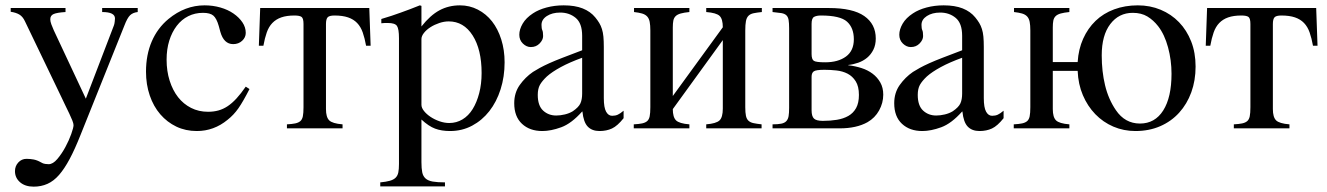

<svg xmlns="http://www.w3.org/2000/svg" viewBox="-20 -480 4964 718"><path d="M495 -435Q477 -433 466.5 -423Q456 -413 445 -384L281 25Q260 78 240.5 114.5Q221 151 201 174Q181 197 157.5 207.5Q134 218 106 218Q74 218 55 201.5Q36 185 36 160Q36 141 48.5 127.5Q61 114 79 114Q93 114 106 116.5Q119 119 133 127Q141 132 149 133Q157 134 162 134Q178 134 194.5 114.5Q211 95 224.5 70Q238 45 246.5 21Q255 -3 255 -12Q255 -18 250.5 -29.5Q246 -41 239 -55.5Q232 -70 224 -86.5Q216 -103 209 -118L73 -401Q65 -418 52.5 -425.5Q40 -433 20 -436V-450H225V-435Q193 -433 180.5 -427.5Q168 -422 168 -408Q168 -400 172 -389Q176 -378 181 -367L301 -111L406 -385Q408 -390 409 -399Q410 -408 410 -411Q410 -435 362 -435V-450H495Z M913 -147Q889 -100 871.5 -75Q854 -50 831 -32Q780 10 716 10Q674 10 639.5 -6.5Q605 -23 579.5 -52.5Q554 -82 540 -123Q526 -164 526 -212Q526 -275 547.5 -325Q569 -375 610 -409Q672 -460 745 -460Q776 -460 804 -452Q832 -444 853 -429.5Q874 -415 886.5 -396.5Q899 -378 899 -357Q899 -340 885.5 -327.5Q872 -315 852 -315Q817 -315 804 -361L798 -383Q790 -411 778 -421.5Q766 -432 739 -432Q709 -432 684 -419.5Q659 -407 641 -383.5Q623 -360 613 -328Q603 -296 603 -257Q603 -214 614.5 -178Q626 -142 646 -116.5Q666 -91 694.5 -76.5Q723 -62 758 -62Q779 -62 797 -67Q815 -72 831.5 -83Q848 -94 864.5 -112Q881 -130 899 -156Z M1349 -309Q1344 -337 1336.5 -358.5Q1329 -380 1315.5 -394Q1302 -408 1281.5 -415Q1261 -422 1231 -422Q1211 -422 1205 -415Q1199 -408 1199 -390V-72Q1199 -42 1211 -30Q1223 -18 1261 -15V0H1053V-15Q1072 -16 1084 -18.5Q1096 -21 1103 -27Q1110 -33 1112.5 -45Q1115 -57 1115 -79V-390Q1115 -411 1108 -416.5Q1101 -422 1081 -422Q1052 -422 1032 -415Q1012 -408 998.5 -394Q985 -380 977.5 -358.5Q970 -337 965 -309H948L953 -450H1361L1366 -309Z M1556 -381Q1589 -423 1623.5 -441.5Q1658 -460 1700 -460Q1736 -460 1767 -444Q1798 -428 1820 -400Q1842 -372 1854.5 -332.5Q1867 -293 1867 -247Q1867 -193 1852 -146Q1837 -99 1810 -64.5Q1783 -30 1745.5 -10Q1708 10 1663 10Q1631 10 1607 1Q1583 -8 1556 -33V126Q1556 150 1559 164.5Q1562 179 1571.5 187.5Q1581 196 1598.5 199Q1616 202 1644 202V217H1402V202Q1424 200 1438 196Q1452 192 1459.5 184.5Q1467 177 1469.5 165Q1472 153 1472 133V-337Q1472 -372 1464.5 -383Q1457 -394 1431 -394Q1424 -394 1418.5 -394Q1413 -394 1406 -393V-409Q1427 -415 1444.5 -421Q1462 -427 1479 -433Q1496 -439 1513 -445.5Q1530 -452 1550 -460L1556 -458ZM1556 -88Q1556 -77 1565.5 -65Q1575 -53 1590 -43Q1605 -33 1623.5 -26.5Q1642 -20 1660 -20Q1687 -20 1709.5 -33.5Q1732 -47 1747.5 -72Q1763 -97 1772 -131.5Q1781 -166 1781 -207Q1781 -295 1747.5 -347.5Q1714 -400 1658 -400Q1641 -400 1623 -394Q1605 -388 1590 -378.5Q1575 -369 1565.5 -357Q1556 -345 1556 -334Z M2312 -38Q2289 -9 2268.5 0.5Q2248 10 2222 10Q2194 10 2178 -6.5Q2162 -23 2158 -63H2157Q2117 -18 2078.5 -4Q2040 10 2008 10Q1961 10 1932 -17Q1903 -44 1903 -94Q1903 -133 1923.5 -162Q1944 -191 1973 -211Q1984 -218 1998.5 -226Q2013 -234 2034 -243.5Q2055 -253 2085 -264.5Q2115 -276 2157 -292V-346Q2157 -393 2133 -413Q2109 -433 2075 -433Q2045 -433 2025 -420Q2005 -407 2005 -387Q2005 -373 2008 -367Q2011 -361 2011 -345Q2011 -331 1998 -317.5Q1985 -304 1965 -304Q1949 -304 1935.5 -317Q1922 -330 1922 -350Q1922 -370 1934.5 -391.5Q1947 -413 1973 -430Q1994 -444 2024 -452Q2054 -460 2088 -460Q2130 -460 2159 -448.5Q2188 -437 2206 -415Q2215 -404 2221 -394Q2227 -384 2231 -371.5Q2235 -359 2236.5 -343Q2238 -327 2238 -304V-113Q2238 -78 2246.5 -62.5Q2255 -47 2269 -47Q2281 -47 2290 -51Q2299 -55 2312 -66ZM2157 -264Q2110 -247 2077 -229Q2044 -211 2025 -194Q2007 -177 1999 -162.5Q1991 -148 1991 -125Q1991 -85 2011 -66.5Q2031 -48 2060 -48Q2075 -48 2092 -52Q2109 -56 2122 -64Q2144 -79 2150.5 -93.5Q2157 -108 2157 -130Z M2829 -435Q2810 -433 2798 -430.5Q2786 -428 2779 -421Q2772 -414 2769.5 -401Q2767 -388 2767 -366V-79Q2767 -59 2769.5 -47Q2772 -35 2779 -28.5Q2786 -22 2798 -19.5Q2810 -17 2828 -15V0H2621V-15Q2658 -18 2670.5 -29.5Q2683 -41 2683 -74V-330L2496 -72Q2496 -42 2508 -30Q2520 -18 2558 -15V0H2350V-15Q2369 -16 2381 -18.5Q2393 -21 2400 -27Q2407 -33 2409.5 -45Q2412 -57 2412 -79V-366Q2412 -386 2409.5 -398.5Q2407 -411 2400 -418.5Q2393 -426 2381 -429.5Q2369 -433 2351 -435V-450H2558V-435Q2538 -433 2525.5 -429.5Q2513 -426 2506.5 -419.5Q2500 -413 2498 -403Q2496 -393 2496 -377V-121L2683 -378Q2683 -409 2671 -420.5Q2659 -432 2621 -435V-450H2829Z M3152 -236Q3178 -233 3201.5 -225.5Q3225 -218 3243 -204.5Q3261 -191 3272 -171.5Q3283 -152 3283 -126Q3283 -95 3267.5 -67Q3252 -39 3224 -23Q3183 0 3120 0H2869V-15Q2889 -15 2901.5 -17.5Q2914 -20 2920.5 -27Q2927 -34 2929 -45.5Q2931 -57 2931 -77V-374Q2931 -394 2929 -405.5Q2927 -417 2920.5 -423Q2914 -429 2902 -431Q2890 -433 2869 -435V-450H3080Q3169 -450 3212 -420Q3255 -390 3255 -336Q3255 -312 3246 -294Q3237 -276 3222.5 -264Q3208 -252 3189.5 -245.5Q3171 -239 3152 -237ZM3015 -278Q3015 -258 3023.5 -252.5Q3032 -247 3066 -247Q3114 -247 3143.5 -268.5Q3173 -290 3173 -333Q3173 -376 3147.5 -399Q3122 -422 3050 -422Q3034 -422 3024.5 -417Q3015 -412 3015 -391ZM3015 -68Q3015 -45 3024 -36.5Q3033 -28 3057 -28Q3085 -28 3109.5 -32Q3134 -36 3152.5 -46.5Q3171 -57 3181.5 -76Q3192 -95 3192 -125Q3192 -157 3180 -176Q3168 -195 3149.5 -204.5Q3131 -214 3108 -216.5Q3085 -219 3063 -219Q3031 -219 3023 -213Q3015 -207 3015 -193Z M3733 -38Q3710 -9 3689.5 0.5Q3669 10 3643 10Q3615 10 3599 -6.5Q3583 -23 3579 -63H3578Q3538 -18 3499.5 -4Q3461 10 3429 10Q3382 10 3353 -17Q3324 -44 3324 -94Q3324 -133 3344.5 -162Q3365 -191 3394 -211Q3405 -218 3419.5 -226Q3434 -234 3455 -243.5Q3476 -253 3506 -264.5Q3536 -276 3578 -292V-346Q3578 -393 3554 -413Q3530 -433 3496 -433Q3466 -433 3446 -420Q3426 -407 3426 -387Q3426 -373 3429 -367Q3432 -361 3432 -345Q3432 -331 3419 -317.5Q3406 -304 3386 -304Q3370 -304 3356.5 -317Q3343 -330 3343 -350Q3343 -370 3355.5 -391.5Q3368 -413 3394 -430Q3415 -444 3445 -452Q3475 -460 3509 -460Q3551 -460 3580 -448.5Q3609 -437 3627 -415Q3636 -404 3642 -394Q3648 -384 3652 -371.5Q3656 -359 3657.5 -343Q3659 -327 3659 -304V-113Q3659 -78 3667.5 -62.5Q3676 -47 3690 -47Q3702 -47 3711 -51Q3720 -55 3733 -66ZM3578 -264Q3531 -247 3498 -229Q3465 -211 3446 -194Q3428 -177 3420 -162.5Q3412 -148 3412 -125Q3412 -85 3432 -66.5Q3452 -48 3481 -48Q3496 -48 3513 -52Q3530 -56 3543 -64Q3565 -79 3571.5 -93.5Q3578 -108 3578 -130Z M4010 -248Q4013 -296 4030.5 -335Q4048 -374 4077 -402Q4106 -430 4146.5 -445Q4187 -460 4235 -460Q4281 -460 4320.5 -443.5Q4360 -427 4389 -397Q4418 -367 4434.5 -325Q4451 -283 4451 -231Q4451 -179 4435 -135Q4419 -91 4389.5 -58.5Q4360 -26 4318.5 -8Q4277 10 4226 10Q4182 10 4143.5 -6.5Q4105 -23 4076 -53Q4047 -83 4029.5 -124Q4012 -165 4010 -215H3917V-72Q3917 -42 3929 -30Q3941 -18 3979 -15V0H3771V-15Q3790 -16 3802 -18.5Q3814 -21 3821 -27Q3828 -33 3830.5 -45Q3833 -57 3833 -79V-366Q3833 -386 3830.5 -398.5Q3828 -411 3821 -418.5Q3814 -426 3802 -429.5Q3790 -433 3772 -435V-450H3979V-435Q3959 -433 3946.5 -429.5Q3934 -426 3927.5 -419.5Q3921 -413 3919 -403Q3917 -393 3917 -377V-248ZM4361 -204Q4361 -255 4348 -303Q4335 -351 4311 -382Q4293 -405 4270.5 -418.5Q4248 -432 4216 -432Q4164 -432 4132 -390Q4100 -348 4100 -273Q4100 -213 4112.5 -161Q4125 -109 4153 -68Q4187 -18 4243 -18Q4299 -18 4330 -67Q4361 -116 4361 -204Z M4890 -309Q4885 -337 4877.5 -358.5Q4870 -380 4856.5 -394Q4843 -408 4822.5 -415Q4802 -422 4772 -422Q4752 -422 4746 -415Q4740 -408 4740 -390V-72Q4740 -42 4752 -30Q4764 -18 4802 -15V0H4594V-15Q4613 -16 4625 -18.5Q4637 -21 4644 -27Q4651 -33 4653.5 -45Q4656 -57 4656 -79V-390Q4656 -411 4649 -416.5Q4642 -422 4622 -422Q4593 -422 4573 -415Q4553 -408 4539.5 -394Q4526 -380 4518.5 -358.5Q4511 -337 4506 -309H4489L4494 -450H4902L4907 -309Z"/></svg>

Font: STIXGeneralUnicodeRegular
Style: Regular
Weight: 400
Designer: MicroPress Inc., with final additions and corrections provided by Coen Hoffman, Elsevier (retired)
Version: Version 1.1.0